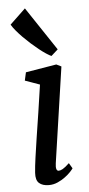

<svg xmlns="http://www.w3.org/2000/svg" viewBox="-59 -885 430 928"><g transform="rotate(-5 156.5 -420.5)"><path d="M78.6 -55.2Q80.6 -84.5 86.7 -127.9Q92.8 -171.4 101.1 -225.8Q109.4 -280.3 119.4 -344Q129.4 -407.7 139.2 -478L67.9 -503.4L76.7 -543L226.1 -567.9L250 -556.2L182.1 -92.3Q176.8 -55.2 193.4 -55.2Q201.2 -55.2 212.9 -61.5Q224.6 -67.9 245.1 -87.4L260.7 -61Q257.3 -55.7 246.3 -43.9Q235.4 -32.2 219.2 -20.3Q203.1 -8.3 182.9 0.7Q162.6 9.8 140.1 9.8Q109.4 9.8 92.8 -4.9Q76.2 -19.5 78.6 -55.2ZM206.5 -610.8Q196.3 -615.2 180.9 -625.5Q165.5 -635.7 147.7 -649.9Q129.9 -664.1 111.1 -680.9Q92.3 -697.8 75.4 -714.8Q58.6 -731.9 44.7 -748.5Q30.8 -765.1 22.9 -778.8L98.6 -851.1L239.3 -640.1L206.5 -610.8Z"/></g></svg>

Font: Merriweather
Style: Italic
Weight: 400
Italic angle: -7°
Designer: Eben Sorkin ( eben@eyebytes.com )
Foundry: Eben Sorkin ( eben@eyebytes.com )
Version: Version 1.005; ttfautohint (v0.97) -l 13 -r 13 -G 200 -x 24 